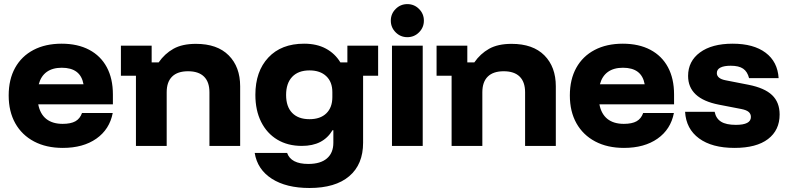

<svg xmlns="http://www.w3.org/2000/svg" viewBox="-20 -728 3932 958"><path d="M293.3 10Q210.8 10 150 -22.1Q89.2 -54.2 56.2 -112.9Q23.3 -171.7 23.3 -251.7Q23.3 -331.7 55.4 -389.6Q87.5 -447.5 147.1 -478.8Q206.7 -510 287.5 -510Q367.5 -510 425 -479.6Q482.5 -449.2 512.9 -392.5Q543.3 -335.8 543.3 -256.7V-207.5H170.8Q180 -159.2 210.8 -134.6Q241.7 -110 292.5 -110Q333.3 -110 356.2 -122.9Q379.2 -135.8 389.2 -164.2H542.5Q526.7 -82.5 460.8 -36.2Q395 10 293.3 10ZM173.3 -307.5H396.7Q389.2 -349.2 362.1 -369.6Q335 -390 288.3 -390Q242.5 -390 213.3 -369.2Q184.2 -348.3 173.3 -307.5Z M658.3 0V-350H583.3V-500H736.7V-416.7H771.7Q801.7 -460 845.4 -484.6Q889.2 -509.2 957.5 -509.2Q1064.2 -509.2 1121.2 -451.7Q1178.3 -394.2 1178.3 -297.5V0H1025V-267.5Q1025 -319.2 997.9 -345.8Q970.8 -372.5 918.3 -372.5Q865.8 -372.5 838.8 -345.8Q811.7 -319.2 811.7 -267.5V0Z M1524.2 210Q1408.3 210 1336.2 163.8Q1264.2 117.5 1250.8 35H1412.5Q1431.7 90 1518.3 90Q1579.2 90 1611.2 62.5Q1643.3 35 1643.3 -15.8V-78.3H1639.2Q1615.8 -39.2 1577.9 -19.6Q1540 0 1485.8 0Q1415.8 0 1363.8 -31.2Q1311.7 -62.5 1282.9 -120Q1254.2 -177.5 1254.2 -255Q1254.2 -371.7 1318.8 -440.8Q1383.3 -510 1497.5 -510Q1560.8 -510 1606.2 -485.4Q1651.7 -460.8 1678.3 -416.7H1713.3V-500H1866.7V-350H1791.7V-15.8Q1791.7 92.5 1722.5 151.2Q1653.3 210 1524.2 210ZM1524.2 -133.3Q1578.3 -133.3 1608.3 -162.5Q1638.3 -191.7 1638.3 -243.3V-268.3Q1638.3 -319.2 1607.9 -347.9Q1577.5 -376.7 1524.2 -376.7Q1468.3 -376.7 1437.9 -344.6Q1407.5 -312.5 1407.5 -254.2Q1407.5 -195.8 1437.9 -164.6Q1468.3 -133.3 1524.2 -133.3Z M1935.8 0V-500H2089.2V0ZM2012.5 -542.5Q1978.3 -542.5 1954.2 -566.7Q1930 -590.8 1930 -625Q1930 -659.2 1954.2 -683.3Q1978.3 -707.5 2012.5 -707.5Q2046.7 -707.5 2070.8 -683.3Q2095 -659.2 2095 -625Q2095 -590.8 2070.8 -566.7Q2046.7 -542.5 2012.5 -542.5Z M2233.3 0V-350H2158.3V-500H2311.7V-416.7H2346.7Q2376.7 -460 2420.4 -484.6Q2464.2 -509.2 2532.5 -509.2Q2639.2 -509.2 2696.3 -451.7Q2753.3 -394.2 2753.3 -297.5V0H2600V-267.5Q2600 -319.2 2572.9 -345.8Q2545.8 -372.5 2493.3 -372.5Q2440.8 -372.5 2413.8 -345.8Q2386.7 -319.2 2386.7 -267.5V0Z M3093.3 10Q3010.8 10 2950 -22.1Q2889.2 -54.2 2856.2 -112.9Q2823.3 -171.7 2823.3 -251.7Q2823.3 -331.7 2855.4 -389.6Q2887.5 -447.5 2947.1 -478.8Q3006.7 -510 3087.5 -510Q3167.5 -510 3225 -479.6Q3282.5 -449.2 3312.9 -392.5Q3343.3 -335.8 3343.3 -256.7V-207.5H2970.8Q2980 -159.2 3010.8 -134.6Q3041.7 -110 3092.5 -110Q3133.3 -110 3156.2 -122.9Q3179.2 -135.8 3189.2 -164.2H3342.5Q3326.7 -82.5 3260.8 -36.2Q3195 10 3093.3 10ZM2973.3 -307.5H3196.7Q3189.2 -349.2 3162.1 -369.6Q3135 -390 3088.3 -390Q3042.5 -390 3013.3 -369.2Q2984.2 -348.3 2973.3 -307.5Z M3645 10Q3532.5 10 3467.9 -37.5Q3403.3 -85 3398.3 -170H3545.8Q3552.5 -136.7 3577.9 -120.8Q3603.3 -105 3651.7 -105Q3726.7 -105 3726.7 -144.2Q3726.7 -160 3715.4 -169.6Q3704.2 -179.2 3678.3 -184.2L3566.7 -205.8Q3413.3 -235.8 3413.3 -349.2Q3413.3 -422.5 3472.5 -466.2Q3531.7 -510 3635.8 -510Q3740 -510 3800 -465Q3860 -420 3865 -338.3H3717.5Q3709.2 -370.8 3687.9 -385.4Q3666.7 -400 3625.8 -400Q3592.5 -400 3574.6 -390.8Q3556.7 -381.7 3556.7 -363.3Q3556.7 -350 3567.5 -340.8Q3578.3 -331.7 3600 -327.5L3715 -305Q3795 -289.2 3832.5 -253.3Q3870 -217.5 3870 -156.7Q3870 -78.3 3812.1 -34.2Q3754.2 10 3645 10Z"/></svg>

Font: Funnel Display ExtraBold
Style: Regular
Weight: 800
Designer: NORD ID, Kristian Moeller
Foundry: Dicotype
Version: Version 1.000